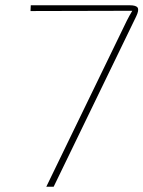

<svg xmlns="http://www.w3.org/2000/svg" viewBox="-20 -710 545 730"><path d="M473 -690Q498 -690 503.5 -680.5Q509 -671 498 -648L184 0H156L462 -631Q467 -641 472 -650Q477 -659 483 -669L96 -668L97 -690Z"/></svg>

Font: Exo 2 Thin
Style: Italic
Weight: 250
Italic angle: -8°
Designer: Natanael Gama
Foundry: Natanael Gama
Version: Version 2.010